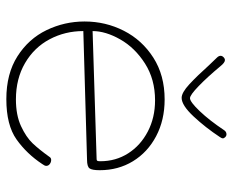

<svg xmlns="http://www.w3.org/2000/svg" viewBox="-86 -666 752 621"><g transform="rotate(90 290.5 -356.0)"><path d="M50 -253Q50 -321 80 -380Q110 -439 167 -475.5Q224 -512 302 -512Q369 -512 421 -484.5Q473 -457 502 -409.5Q531 -362 531 -302Q531 -277 525 -269Q519 -261 497 -261L81 -249Q81 -190 107.5 -140Q134 -90 184.5 -60.5Q235 -31 302 -31Q353 -31 388.5 -47.5Q424 -64 444 -85Q464 -106 489 -141Q492 -145 498 -145Q505 -145 511 -140.5Q517 -136 517 -129Q517 -124 511 -116Q478 -66 431.5 -33Q385 0 301 0Q219 0 162.5 -36Q106 -72 78 -130Q50 -188 50 -253ZM495 -292Q499 -292 500.5 -294Q502 -296 502 -304Q502 -354 476.5 -394Q451 -434 406 -457.5Q361 -481 305 -481Q237 -481 186 -448.5Q135 -416 108 -368.5Q81 -321 81 -279ZM428 -700Q428 -697 424 -691Q393 -644 357 -605.5Q321 -567 297 -567Q280 -567 253 -592Q226 -617 191 -656L167 -681Q161 -687 161 -693Q161 -698 165.5 -702.5Q170 -707 175 -707Q183 -707 195 -692Q230 -650 259 -622Q288 -594 298 -594Q310 -594 340 -625.5Q370 -657 402 -705Q407 -712 415 -712Q420 -712 424 -708Q428 -704 428 -700Z"/></g></svg>

Font: Mali ExtraLight
Style: Regular
Weight: 275
Version: Version 1.000; ttfautohint (v1.6)